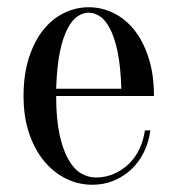

<svg xmlns="http://www.w3.org/2000/svg" viewBox="-20 -495 485 530"><path d="M135 -230Q135 -166 144.5 -123Q154 -80 169.5 -53.5Q185 -27 204.5 -16Q224 -5 245 -5Q271 -5 294 -15Q317 -25 335 -42Q353 -59 364.5 -83Q376 -107 380 -135H395Q391 -103 377.5 -75.5Q364 -48 343 -28Q322 -8 294.5 3.5Q267 15 235 15Q197 15 163 -1.5Q129 -18 102.5 -49.5Q76 -81 60.5 -126.5Q45 -172 45 -230Q45 -290 60 -336Q75 -382 99.5 -412.5Q124 -443 156.5 -459Q189 -475 225 -475Q261 -475 293.5 -459Q326 -443 350.5 -412.5Q375 -382 390 -336Q405 -290 405 -230ZM225 -460Q210 -460 195 -450.5Q180 -441 167 -417Q154 -393 145.5 -352.5Q137 -312 135 -250H315Q313 -312 304.5 -352.5Q296 -393 283 -417Q270 -441 255 -450.5Q240 -460 225 -460Z"/></svg>

Font: Oranienbaum
Style: Regular
Weight: 400
Designer: Oleg Pospelov and Jovanny Lemonad
Foundry: Oleg Pospelov and jovanny Lemonad
Version: Version 1.001; ttfautohint (v0.91) -l 8 -r 50 -G 200 -x 0 -w